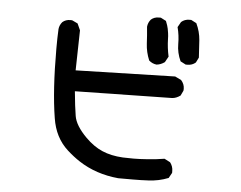

<svg xmlns="http://www.w3.org/2000/svg" viewBox="-53 -793 1105 880"><g transform="rotate(5 500.0 -353.0)"><path d="M187.5 -543.9Q187.5 -593.8 189.5 -632.8V-633.8Q191.4 -652.3 204.1 -667Q218.8 -679.7 240.2 -679.7Q248 -679.7 250 -678.7L274.4 -667L288.1 -636.7L284.2 -452.1L741.2 -463.9L769.5 -450.2Q785.2 -432.6 785.2 -411.1Q785.2 -403.3 784.2 -401.4L773.4 -378.9Q753.9 -365.2 735.4 -364.3L289.1 -356.4Q295.9 -284.2 302.7 -244.1Q309.6 -200.2 361.3 -148.4Q398.4 -111.3 439 -93.8Q479.5 -76.2 534.2 -73.2Q557.6 -72.3 584 -72.3Q610.4 -72.3 649.9 -75.2Q689.5 -78.1 725.6 -84L752 -70.3Q765.6 -52.7 765.6 -31.2Q765.6 -28.3 765.6 -22.5L752 2Q708 19.5 660.2 21.5Q626 23.4 586.9 23.4Q528.3 23.4 521.5 23.4Q418 13.7 338.9 -38.1Q310.5 -56.6 281.2 -83Q221.7 -136.7 208 -225.6Q187.5 -351.6 187.5 -543.9ZM607.4 -713.9Q622.1 -726.6 642.6 -726.6Q646.5 -726.6 652.3 -726.6L676.8 -713.9Q685.5 -692.4 688 -679.2Q690.4 -666 691.4 -659.2Q693.4 -645.5 693.4 -631.8Q694.3 -591.8 703.1 -551.8L688.5 -525.4Q670.9 -512.7 651.4 -510.7Q631.8 -512.7 616.2 -526.4Q600.6 -563.5 598.6 -602.5Q596.7 -641.6 592.8 -679.7Q594.7 -699.2 607.4 -713.9ZM732.4 -690.4 746.1 -714.8Q761.7 -728.5 783.2 -728.5Q786.1 -728.5 792 -728.5L816.4 -715.8Q834 -678.7 836.9 -639.2Q839.8 -599.6 841.8 -559.6L830.1 -536.1Q814.5 -522.5 793 -522.5Q790 -522.5 784.2 -522.5L759.8 -535.2Q742.2 -573.2 742.2 -613.3Q742.2 -653.3 732.4 -690.4Z"/></g></svg>

Font: JasonHandwriting2
Style: SemiBold
Weight: 600
Version: Version 1.04.7